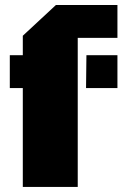

<svg xmlns="http://www.w3.org/2000/svg" viewBox="-20 -736 483 756"><path d="M286.1 -586.9V0H69.8V-389.2H18.6V-518.6H69.8V-595.2L200.2 -716.3H442.4V-586.9ZM318.8 -389.2 320.3 -518.6H442.4V-389.2Z"/></svg>

Font: Black Ops One
Style: Regular
Weight: 400
Designer: James Grieshaber
Foundry: James Grieshaber
Version: Version 1.002